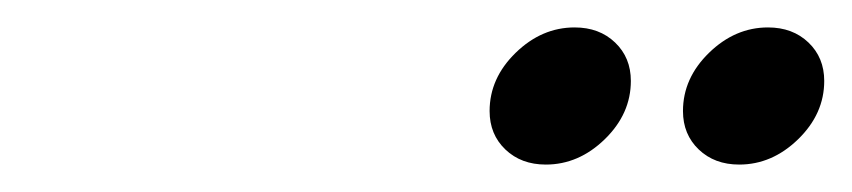

<svg xmlns="http://www.w3.org/2000/svg" viewBox="-20 -725 621 140"><path d="M519 -605Q501 -605 489.5 -616Q478 -627 478 -644Q478 -668 497 -686.5Q516 -705 540 -705Q558 -705 569.5 -694Q581 -683 581 -666Q581 -642 562 -623.5Q543 -605 519 -605ZM378 -605Q360 -605 348.5 -616Q337 -627 337 -644Q337 -668 356 -686.5Q375 -705 399 -705Q417 -705 428.5 -694Q440 -683 440 -666Q440 -642 421 -623.5Q402 -605 378 -605Z"/></svg>

Font: Xanh Mono
Style: Italic
Weight: 400
Italic angle: -12°
Monospace: yes
Designer: Lam Bao, Duy Dao
Foundry: Yellow Type Foundry
Version: Version 3.101; ttfautohint (v1.8.3)